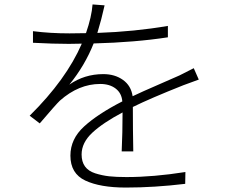

<svg xmlns="http://www.w3.org/2000/svg" viewBox="-20 -805 1040 856"><path d="M574.2 -129.9H522.5Q526.4 -213.9 526.4 -303.7Q439.5 -257.8 391.6 -213.4Q343.8 -168.9 343.8 -116.2Q343.8 -84 358.9 -63Q374 -42 404.8 -32.2Q435.5 -22.5 466.8 -19Q498 -15.6 543.9 -15.6Q664.1 -15.6 806.6 -38.1L805.7 14.6Q668 31.2 541 31.2Q426.8 31.2 360.4 0Q293.9 -31.2 293.9 -111.3Q293.9 -185.5 355 -241.2Q416 -296.9 524.4 -352.5H525.4Q522.5 -389.6 495.6 -410.2Q468.8 -430.7 426.8 -430.7Q331.1 -430.7 247.1 -356.4Q230.5 -340.8 157.2 -254.9L112.3 -289.1Q275.4 -450.2 344.7 -610.4Q325.2 -609.4 287.1 -609.4Q217.8 -609.4 127 -614.3V-666Q204.1 -656.2 290 -656.2Q337.9 -656.2 363.3 -657.2Q388.7 -730.5 392.6 -785.2L446.3 -781.2Q432.6 -718.8 414.1 -658.2Q581.1 -664.1 728.5 -689.5V-638.7Q583 -616.2 397.5 -611.3Q358.4 -512.7 289.1 -427.7Q356.4 -474.6 440.4 -474.6Q492.2 -474.6 528.3 -448.7Q564.5 -422.9 571.3 -376Q614.3 -396.5 685.5 -427.2Q756.8 -458 780.3 -468.8Q791 -473.6 843.8 -501L866.2 -450.2Q860.4 -448.2 796.9 -424.8Q649.4 -366.2 572.3 -328.1Q572.3 -227.5 574.2 -129.9Z"/></svg>

Font: Gen Shin Gothic Light
Style: Regular
Weight: 200
Designer: [Source Han Sans]
Ryoko NISHIZUKA  (kana & ideographs); Paul D. Hunt (Latin, Greek & Cyrillic); Wenlong ZHANG  (bopomofo
Version: Version 1.002.20150607